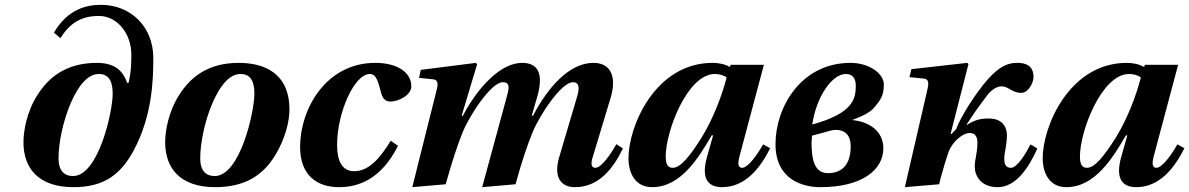

<svg xmlns="http://www.w3.org/2000/svg" viewBox="-20 -762 4918 794"><path d="M77 -174C77 -66 139 12 284 12C410 12 479 -40 533 -140C610 -284 614 -432 614 -522C614 -652 520 -742 398 -742C340 -742 261 -726 203 -627L230 -604C282 -691 351 -696 390 -696C462 -696 523 -626 523 -537C523 -494 522 -462 512 -420L506 -419C492 -458 466 -502 381 -502C252 -502 181 -441 136 -371C90 -300 77 -219 77 -174ZM222 -107C222 -174 242 -266 274 -339C305 -408 342 -456 389 -456C436 -456 446 -416 446 -374C446 -300 387 -34 282 -34C245 -34 222 -57 222 -107Z M663 -174C663 -66 725 12 870 12C996 12 1068 -40 1115 -115C1161 -188 1177 -263 1177 -308C1177 -462 1070 -502 967 -502C838 -502 767 -441 722 -371C676 -300 663 -219 663 -174ZM808 -107C808 -174 828 -266 860 -339C891 -408 928 -456 975 -456C1022 -456 1032 -416 1032 -374C1032 -300 973 -34 868 -34C831 -34 808 -57 808 -107Z M1221 -155C1221 -34 1294 12 1382 12C1457 12 1554 -16 1626 -159L1596 -180C1558 -119 1511 -54 1445 -54C1392 -54 1374 -101 1374 -162C1374 -298 1446 -456 1509 -456C1529 -456 1540 -442 1553 -389C1559 -364 1567 -342 1594 -342C1629 -342 1681 -369 1681 -405C1681 -462 1624 -502 1532 -502C1327 -502 1221 -310 1221 -155Z M1685 12 1823 0C1852 -102 1870 -156 1892 -212C1922 -287 2012 -422 2059 -422C2083 -422 2088 -409 2079 -374L1974 12L2112 0C2140 -102 2159 -156 2182 -214C2213 -289 2302 -422 2349 -422C2376 -422 2377 -398 2367 -364L2291 -107C2270 -29 2299 12 2358 12C2456 12 2516 -65 2556 -148L2529 -166C2504 -121 2466 -68 2442 -68C2423 -68 2423 -89 2432 -115L2505 -357C2529 -435 2513 -502 2434 -502C2335 -502 2246 -402 2184 -283L2179 -284L2200 -356C2225 -439 2218 -502 2139 -502C2050 -502 1956 -401 1894 -283H1889L1953 -496L1948 -502L1720 -473L1713 -440L1771 -434C1790 -432 1793 -418 1786 -391Z M2579 -108C2579 -47 2606 12 2677 12C2796 12 2870 -111 2923 -202H2929L2904 -114C2880 -29 2903 12 2966 12C3061 12 3123 -65 3165 -149L3136 -165C3111 -121 3073 -68 3049 -68C3031 -68 3031 -88 3038 -115L3139 -494H3002L2998 -485C2980 -496 2954 -502 2927 -502C2689 -502 2579 -239 2579 -108ZM2733 -115C2733 -220 2823 -456 2936 -456C2955 -456 2972 -451 2985 -442C2967 -371 2931 -274 2882 -194C2833 -116 2794 -68 2762 -68C2739 -68 2733 -87 2733 -115Z M3187 -166C3187 -19 3299 12 3373 12C3541 12 3633 -57 3633 -149C3633 -225 3566 -260 3507 -265V-267C3556 -285 3582 -301 3596 -318C3622 -350 3635 -366 3635 -413C3635 -456 3577 -502 3497 -502C3293 -502 3187 -319 3187 -166ZM3336 -173C3336 -180 3338 -193 3338 -201L3379 -212C3407 -219 3420 -225 3436 -225C3474 -225 3498 -203 3498 -157C3498 -80 3461 -46 3404 -46C3351 -46 3336 -95 3336 -173ZM3339 -247C3356 -363 3421 -456 3478 -456C3506 -456 3519 -437 3519 -408C3519 -355 3510 -294 3339 -247Z M3722 12 3864 0 3870 -26C3876 -47 3898 -127 3909 -148C3932 -190 3969 -212 3989 -212C4008 -212 4022 -203 4022 -172C4022 -129 4011 -103 4011 -73C4011 -35 4036 12 4106 12C4182 12 4235 -70 4270 -148L4241 -165C4223 -127 4186 -68 4161 -68C4136 -68 4133 -87 4133 -108C4133 -130 4144 -160 4144 -204C4144 -226 4134 -272 4069 -272C4035 -272 4010 -266 3978 -245V-248C4012 -300 4024 -317 4065 -371C4077 -387 4101 -405 4121 -405C4152 -405 4164 -378 4204 -378C4232 -378 4254 -419 4254 -444C4254 -476 4239 -502 4187 -502C4152 -502 4117 -492 4065 -434C4017 -380 3953 -280 3934 -228L3915 -208H3911L3985 -497L3980 -502L3749 -476L3741 -443L3801 -437C3820 -435 3822 -420 3815 -391Z M4292 -108C4292 -47 4319 12 4390 12C4509 12 4583 -111 4636 -202H4642L4617 -114C4593 -29 4616 12 4679 12C4774 12 4836 -65 4878 -149L4849 -165C4824 -121 4786 -68 4762 -68C4744 -68 4744 -88 4751 -115L4852 -494H4715L4711 -485C4693 -496 4667 -502 4640 -502C4402 -502 4292 -239 4292 -108ZM4446 -115C4446 -220 4536 -456 4649 -456C4668 -456 4685 -451 4698 -442C4680 -371 4644 -274 4595 -194C4546 -116 4507 -68 4475 -68C4452 -68 4446 -87 4446 -115Z"/></svg>

Font: Heuristica
Style: Bold Italic
Weight: 700
Italic angle: -13°
Version: Version 1.0.1